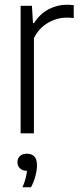

<svg xmlns="http://www.w3.org/2000/svg" viewBox="-20 -566 338 815"><path d="M67.5 0V-541.5H115.5L120 -468H124.5Q149.5 -507.5 186.5 -526.8Q223.5 -546 264 -546Q273 -546 280.5 -545.2Q288 -544.5 293 -544V-489.5Q284.5 -490.5 277.5 -490.8Q270.5 -491 261.5 -491Q221.5 -491 183.2 -468.8Q145 -446.5 124 -404V0ZM75.5 229Q84.5 207.5 88.8 190.8Q93 174 94.5 159Q75.5 159 64.8 148.8Q54 138.5 54 122.5Q54 106.5 64.5 96.5Q75 86.5 94 86.5Q137 86.5 137 135.5Q137 155.5 130.5 180.5Q124 205.5 111.5 229Z"/></svg>

Font: Encode Sans Condensed Condensed Light
Style: Regular
Weight: 300
Width: 3
Designer: Multiple Designers
Foundry: Impallari Type
Version: Version 3.000; ttfautohint (v1.8.3) -l 8 -r 50 -G 200 -x 14 